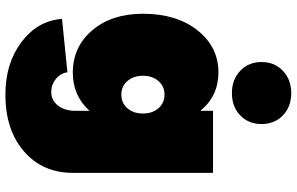

<svg xmlns="http://www.w3.org/2000/svg" viewBox="-214 -636 1100 712"><g transform="rotate(90 336.0 -280.0)"><path d="M50 40 248 20Q252 46 273 63Q294 80 320 80Q352 80 371.5 55Q391 30 391 -10V-62Q335 0 249 0Q154 0 92.5 -72Q31 -144 31 -260Q31 -385 92.5 -462.5Q154 -540 249 -540Q336 -540 391 -473V-520H621V0Q621 112 541.5 181Q462 250 331 250Q215 250 136 190.5Q57 131 50 40ZM331 -180Q362 -180 381.5 -202.5Q401 -225 401 -260Q401 -295 381.5 -317.5Q362 -340 331 -340Q300 -340 280.5 -317.5Q261 -295 261 -260Q261 -225 280.5 -202.5Q300 -180 331 -180ZM325 -590Q275 -590 242.5 -621Q210 -652 210 -700Q210 -748 242.5 -779Q275 -810 325 -810Q376 -810 408 -779Q440 -748 440 -700Q440 -652 408 -621Q376 -590 325 -590Z"/></g></svg>

Font: Metropolitano Black
Style: Regular
Weight: 900
Designer: Fonts by Alex Slobzheninov & Chris M. Simpson / Changes by Cristiano Sobral
Foundry: Fonts by Alex Slobzheninov & Chris M. Simpson / Changes by Cristiano Sobral
Version: Version 1.00;August 30, 2020;FontCreator 13.0.0.2681 64-bit